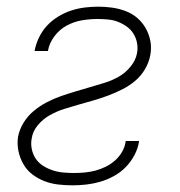

<svg xmlns="http://www.w3.org/2000/svg" viewBox="-20 -548 540 576"><path d="M198 8Q176 8 154.5 5.5Q133 3 113.5 -4.5Q94 -12 77.5 -24.5Q61 -37 50.5 -55Q40 -73 35.5 -94Q31 -115 34 -137Q38 -159 50.5 -179.5Q63 -200 81 -215Q99 -230 120 -241Q141 -252 162.5 -259.5Q184 -267 206 -273.5Q228 -280 250 -286.5Q272 -293 293.5 -299.5Q315 -306 335.5 -317.5Q356 -329 371.5 -348Q387 -367 391 -388Q394 -404 391 -419.5Q388 -435 380 -447.5Q372 -460 360 -468.5Q348 -477 334 -482.5Q320 -488 304 -489.5Q288 -491 272 -491Q249 -491 225.5 -487Q202 -483 180.5 -471.5Q159 -460 143.5 -439.5Q128 -419 124 -396V-395H84V-397Q88 -417 97.5 -436.5Q107 -456 121.5 -471.5Q136 -487 155 -498.5Q174 -510 194 -516.5Q214 -523 234.5 -525.5Q255 -528 275 -528Q296 -528 317 -525Q338 -522 357.5 -514.5Q377 -507 392 -494Q407 -481 417 -463.5Q427 -446 431 -425.5Q435 -405 431 -383Q427 -361 415 -340.5Q403 -320 385 -305Q367 -290 346 -279.5Q325 -269 303.5 -261Q282 -253 259.5 -246.5Q237 -240 215.5 -234Q194 -228 172 -221Q150 -214 129.5 -202.5Q109 -191 93.5 -172.5Q78 -154 75 -132Q72 -116 75.5 -100Q79 -84 87.5 -71.5Q96 -59 109.5 -50.5Q123 -42 138 -37Q153 -32 169.5 -30.5Q186 -29 202 -29Q218 -29 234 -30.5Q250 -32 265.5 -36Q281 -40 296.5 -47.5Q312 -55 325 -66.5Q338 -78 346.5 -93Q355 -108 357 -124V-125H397V-123Q394 -103 383.5 -83Q373 -63 357.5 -47Q342 -31 322 -20Q302 -9 281.5 -3Q261 3 240 5.5Q219 8 198 8Z"/></svg>

Font: Iosevka Extralight Oblique
Style: Regular
Weight: 200
Italic angle: -9°
Monospace: yes
Designer: Belleve Invis
Foundry: Belleve Invis
Version: Version 32.5.0; ttfautohint (v1.8.4)